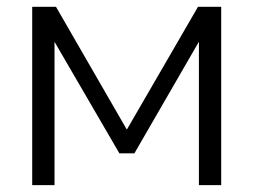

<svg xmlns="http://www.w3.org/2000/svg" viewBox="-20 -541 741 561"><path d="M74.1 0V-521.1H143.6L350.6 -162.3L558.5 -521.1H626.3V0H561.2V-419.1L372.7 -93H328.8L139.3 -418.8V0Z"/></svg>

Font: Raleway Thin
Style: Regular
Weight: 100
Designer: Matt McInerney, Pablo Impallari, Rodrigo Fuenzalida
Foundry: Matt McInerney, Pablo Impallari, Rodrigo Fuenzalida
Version: Version 4.026